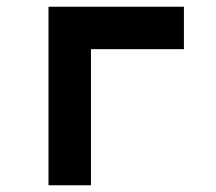

<svg xmlns="http://www.w3.org/2000/svg" viewBox="-20 -550 640 570"><path d="M124 -530H526V-404H250V0H124Z"/></svg>

Font: Fliege Mono Thin
Style: Regular
Weight: 100
Version: Version 0.020;Glyphs 3.3 (3306)